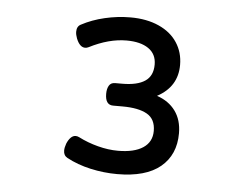

<svg xmlns="http://www.w3.org/2000/svg" viewBox="-39 -698 678 518"><g transform="rotate(5 300.0 -439.0)"><path d="M439 -535.2Q439 -476.1 384.3 -446.8Q416.5 -436 434.3 -411.6Q452.1 -387.2 452.1 -351.1Q452.1 -293 412.4 -260Q372.6 -227.1 295.4 -227.1Q259.3 -227.1 223.1 -235.1Q187 -243.2 158.2 -258.8Q147.5 -264.6 147.5 -277.8Q147.5 -286.1 151.4 -296.9Q155.8 -307.6 161.9 -313.7Q168 -319.8 175.3 -319.8Q179.7 -319.8 184.6 -317.4Q209.5 -304.7 237.5 -297.4Q265.6 -290 292 -290Q335.9 -290 359.9 -305.9Q383.8 -321.8 383.8 -351.6Q383.8 -383.8 360.6 -397Q337.4 -410.2 293.9 -410.2H268.6Q247.1 -410.2 247.1 -440.4Q247.1 -454.1 252.2 -462.6Q257.3 -471.2 268.6 -471.2H287.6Q328.6 -471.2 349.6 -485.4Q370.6 -499.5 370.6 -530.3Q370.6 -558.6 349.1 -573.5Q327.6 -588.4 289.6 -588.4Q241.7 -588.4 189 -561.5Q184.1 -559.1 179.7 -559.1Q165 -559.1 155.8 -582Q151.9 -592.3 151.9 -600.1Q151.9 -614.7 162.6 -620.1Q190.9 -635.3 225.3 -643.3Q259.8 -651.4 294.9 -651.4Q338.9 -651.4 371.6 -636.7Q404.3 -622.1 421.6 -595.7Q439 -569.3 439 -535.2Z"/></g></svg>

Font: Courier Prime Sans
Style: Regular
Weight: 400
Designer: Alan Dague-Greene
Foundry: Quote-Unquote Apps
Version: Version 3.020